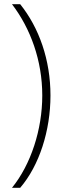

<svg xmlns="http://www.w3.org/2000/svg" viewBox="-20 -735 307 913"><path d="M220 -281C220 -450 166 -603 76 -715H37C125 -600 181 -447 181 -281C181 -119 127 47 37 158H76C167 52 220 -114 220 -281Z"/></svg>

Font: Noto Sans Thai Looped Condensed ExtraLight
Style: Regular
Weight: 200
Width: 3
Designer: Sasikarn Vongin, Ben Mitchell
Foundry: The Fontpad Ltd
Version: Version 1.001